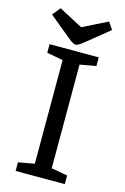

<svg xmlns="http://www.w3.org/2000/svg" viewBox="-126 -891 615 948"><g transform="rotate(15 181.0 -417.0)"><path d="M54.8 0V-44.1L137.2 -59.1V-588.9L54.8 -603.9V-648H306V-603.9L223.6 -588.9V-59.1L306 -44.1V0ZM179.6 -679.1Q168.1 -679.1 150.3 -692.7Q132.5 -706.3 102.3 -731.9L28.5 -792.8L61.6 -833.6L183.3 -769.2L309.5 -832.1L334.7 -795.6L256.8 -732.2Q221.6 -703.3 205.1 -691.2Q188.6 -679.1 179.6 -679.1Z"/></g></svg>

Font: Faustina Light
Style: Regular
Weight: 300
Designer: Alfonso Garcia
Foundry: http://www.omnibus-type.com
Version: Version 1.200